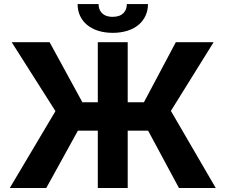

<svg xmlns="http://www.w3.org/2000/svg" viewBox="-20 -938 1125 958"><path d="M617.2 -727.3H468V-427.9H391L227.6 -727.3H38.4L256.7 -383.5L28.8 0H210.9L368.6 -285.9H468V0H617.2V-285.9H719.1L872.9 0H1056.5L832.7 -384.6L1045.8 -727.3H857.2L698.2 -427.9H617.2ZM612.9 -917.6C612.9 -884.2 593 -854 542.6 -854C490.8 -854 471.6 -884.9 471.9 -917.6H367.2C367.2 -831.7 435 -774.1 542.6 -774.1C650.2 -774.1 718 -831.7 718.4 -917.6Z"/></svg>

Font: Karasuma Gothic
Style: Bold
Weight: 700
Designer: Rasmus Andersson / Ryoko Nishizuka
Foundry: Genbu
Version: Version 1.00